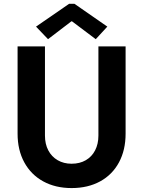

<svg xmlns="http://www.w3.org/2000/svg" viewBox="-20 -958 736 986"><path d="M70.3 -271.5V-719.7H210.9V-261.7Q210.9 -218.3 228 -185.8Q245.1 -153.3 276.1 -135.3Q307.1 -117.2 347.7 -117.2Q389.6 -117.2 420.7 -135.3Q451.7 -153.3 468.5 -186Q485.4 -218.8 485.4 -261.7V-719.7H625V-271.5Q625 -187.5 591.1 -124.3Q557.1 -61 494.4 -26.6Q431.6 7.8 347.7 7.8Q264.6 7.8 201.9 -26.6Q139.2 -61 104.7 -124.3Q70.3 -187.5 70.3 -271.5ZM165 -821.3 335 -938.5H362.3L531.2 -821.3L471.7 -756.8L349.6 -848.6H346.7L226.6 -756.8Z"/></svg>

Font: Reddit Sans Vanilla
Style: Bold
Weight: 700
Designer: Stephen Hutchings
Foundry: Reddit
Version: Version 1.013